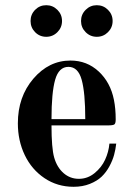

<svg xmlns="http://www.w3.org/2000/svg" viewBox="-20 -698 512 730"><path d="M248 -467.8Q310.5 -467.8 355.2 -426.3Q399.9 -384.8 413.1 -318.8Q419.9 -285.2 419.9 -244.1Q419.9 -229 415 -225.1Q410.2 -221.2 389.2 -221.2H175.8Q175.8 -134.8 186 -99.1Q196.8 -61.5 221.7 -39.8Q246.6 -18.1 279.8 -18.1Q313 -18.1 339.6 -39.8Q366.2 -61.5 379.6 -90.8Q393.1 -120.1 396 -151.9H421.9Q419.4 -129.9 413.8 -109.1Q408.2 -88.4 396 -65.7Q383.8 -43 366.5 -26.4Q349.1 -9.8 321.5 1.2Q293.9 12.2 259.8 12.2Q198.2 12.2 149.4 -20.5Q100.6 -53.2 74.2 -108.2Q47.9 -163.1 47.9 -229Q47.9 -330.1 106.9 -398.9Q166 -467.8 248 -467.8ZM304.2 -245.1Q304.2 -345.7 290.5 -394.8Q276.9 -443.8 240.2 -443.8Q203.6 -443.8 189.7 -394.8Q175.8 -345.7 175.8 -245.1ZM305.7 -660.6Q323.2 -678.2 348.1 -678.2Q373 -678.2 390.6 -660.6Q408.2 -643.1 408.2 -618.2Q408.2 -593.3 390.6 -575.7Q373 -558.1 348.1 -558.1Q323.2 -558.1 305.7 -575.7Q288.1 -593.3 288.1 -618.2Q288.1 -643.1 305.7 -660.6ZM113.5 -660.6Q130.9 -678.2 155.8 -678.2Q180.7 -678.2 198.2 -660.6Q215.8 -643.1 215.8 -618.2Q215.8 -593.3 198.2 -575.7Q180.7 -558.1 155.8 -558.1Q130.9 -558.1 113.5 -575.7Q96.2 -593.3 96.2 -618.2Q96.2 -643.1 113.5 -660.6Z"/></svg>

Font: Flanker Steampunk
Style: Bold
Weight: 700
Designer: Alexey Kryukov, Leonardo Di Lena
Foundry: Alexey Kryukov, Leonardo Di Lena
Version: 1.210